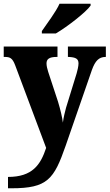

<svg xmlns="http://www.w3.org/2000/svg" viewBox="-22 -786 589 1032"><path d="M203 -619V-606H278C341 -643 441 -721 465 -756V-766H298C278 -721 230 -659 203 -619ZM21 165V226H40C233 226 268 178 331 -3L472 -410C490 -460 510 -479 544 -480H547V-536H343V-480H347C384 -478 400 -471 400 -445C400 -431 394 -405 390 -392L333 -207C327 -184 320 -158 316 -127C313 -153 303 -196 290 -239L237 -400C232 -416 228 -432 228 -445C228 -468 242 -480 283 -480H287V-536H-2V-480H3C32 -480 45 -474 60 -434L226 9C196 100 152 165 21 165Z"/></svg>

Font: Noto Serif Hebrew SemiCondensed ExtraBold
Style: Regular
Weight: 800
Width: 4
Designer: Monotype Design Team
Foundry: Monotype Imaging Inc.
Version: Version 2.004